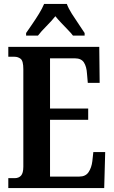

<svg xmlns="http://www.w3.org/2000/svg" viewBox="-20 -951 576 971"><path d="M22 0V-50H54Q75 -50 86.5 -63Q98 -76 98 -108V-601Q98 -643 84.5 -653.5Q71 -664 53 -664H22V-714H482L484 -532H424L420 -578Q418 -614 404.5 -635Q391 -656 359 -656H233V-402H426V-345H233V-58H381Q413 -58 428 -80.5Q443 -103 447 -136L452 -182H512L507 0ZM112 -784Q125 -803 143 -829Q161 -855 177.5 -882Q194 -909 203 -931H318Q326 -909 343 -882Q360 -855 378 -829Q396 -803 408 -784V-771H349Q340 -783 323.5 -800Q307 -817 289.5 -835.5Q272 -854 260 -869Q241 -845 214.5 -818.5Q188 -792 172 -771H112Z"/></svg>

Font: Noto Serif Hebrew ExtraCondensed
Style: Bold
Weight: 700
Width: 2
Designer: Monotype Design Team
Foundry: Monotype Imaging Inc.
Version: Version 2.004; ttfautohint (v1.8.4.7-5d5b)